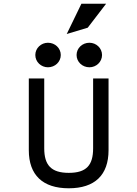

<svg xmlns="http://www.w3.org/2000/svg" viewBox="-20 -1002 739 1033"><path d="M452 -853 551 -982H418L339 -819ZM461 -640C498 -640 529 -669 529 -706C529 -743 498 -772 461 -772C423 -772 392 -743 392 -706C392 -669 423 -640 461 -640ZM238 -640C276 -640 307 -669 307 -706C307 -743 276 -772 238 -772C201 -772 170 -743 170 -706C170 -669 201 -640 238 -640ZM481 -204C481 -113 445 -72 350 -72C255 -72 218 -114 218 -204V-580H135V-194C135 -60 210 11 350 11C490 11 564 -60 564 -194V-580H481Z"/></svg>

Font: Charger Monospace
Style: Regular
Weight: 400
Designer: Jasper
Foundry: Cannot Into Space Fonts
Version: Version 0.980